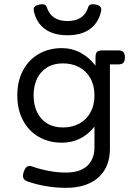

<svg xmlns="http://www.w3.org/2000/svg" viewBox="-20 -690 640 910"><path d="M432.6 -378.9V-418Q432.6 -436 439.7 -443.6Q446.8 -451.2 463.4 -451.2H541Q557.6 -451.2 564.7 -443.6Q571.8 -436 571.8 -418Q571.8 -399.9 564.7 -392.3Q557.6 -384.8 541 -384.8H501V14.6Q501 72.8 476.3 114.5Q451.7 156.2 404.8 178.2Q357.9 200.2 292 200.2Q245.1 200.2 197.3 192.1Q149.4 184.1 107.9 168.9Q88.9 162.1 88.9 143.1Q88.9 135.3 92.8 123.5Q101.6 96.7 120.6 96.7Q126 96.7 131.3 98.6Q169.4 112.3 211.4 120.1Q253.4 127.9 292 127.9Q359.4 127.9 393.6 95.9Q427.7 64 427.7 8.3V-89.8Q367.2 -13.7 272.9 -13.7Q212.4 -13.7 164.6 -40.8Q116.7 -67.9 89.4 -118.7Q62 -169.4 62 -237.8Q62 -306.2 89.4 -356.9Q116.7 -407.7 164.6 -434.8Q212.4 -461.9 272.9 -461.9Q320.8 -461.9 361.3 -440.4Q401.9 -418.9 432.6 -378.9ZM139.2 -237.8Q139.2 -193.4 155.5 -158.9Q171.9 -124.5 203.1 -105.2Q234.4 -85.9 277.8 -85.9Q321.3 -85.9 355.2 -104Q389.2 -122.1 408.4 -156.5Q427.7 -190.9 427.7 -237.8Q427.7 -284.7 408.4 -319.1Q389.2 -353.5 355.2 -371.6Q321.3 -389.6 277.8 -389.6Q234.4 -389.6 203.1 -370.4Q171.9 -351.1 155.5 -316.7Q139.2 -282.2 139.2 -237.8ZM460 -645Q460 -641.1 459.5 -638.7Q448.2 -583.5 407.5 -553.2Q366.7 -522.9 299.8 -522.9Q232.9 -522.9 192.1 -553.2Q151.4 -583.5 140.1 -638.7Q139.6 -641.1 139.6 -645Q139.6 -654.3 146 -659.9Q152.3 -665.5 166 -668.5Q173.3 -669.9 179.7 -669.9Q196.3 -669.9 200.7 -658.2Q211.9 -623.5 236.3 -606.9Q260.7 -590.3 299.8 -590.3Q339.4 -590.3 363.8 -606.9Q388.2 -623.5 398.9 -658.2Q403.3 -669.9 419.9 -669.9Q426.3 -669.9 433.6 -668.5Q447.3 -665.5 453.6 -659.9Q460 -654.3 460 -645Z"/></svg>

Font: Courier Prime
Style: Regular
Weight: 400
Designer: Alan Dague-Greene, Quote-Unquote Apps
Foundry: Quote-Unquote Apps
Version: Version 3.018